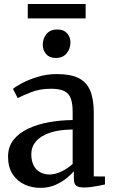

<svg xmlns="http://www.w3.org/2000/svg" viewBox="-20 -923 562 954"><path d="M181 10.5Q138 10.5 101.5 -6.5Q65 -23.5 42.5 -58Q20 -92.5 20 -144.5Q20 -194 47.2 -228.2Q74.5 -262.5 120.5 -284Q166.5 -305.5 223.8 -315.8Q281 -326 341 -326.5V-365.5Q341 -407.5 332 -433Q323 -458.5 299.8 -470.2Q276.5 -482 234 -482Q178 -482 135.5 -465.2Q93 -448.5 68 -435.5L44.5 -481.5Q57 -492.5 89.2 -509.8Q121.5 -527 166.8 -541Q212 -555 263.5 -555Q330.5 -555 370.5 -535Q410.5 -515 428.2 -472.5Q446 -430 446 -363V-46.5L501.5 -46V-6.5Q490.5 -4 473 -0.5Q455.5 3 435.8 5.8Q416 8.5 398 8.5Q371 8.5 359 0Q347 -8.5 347 -37V-72Q335.5 -58 312 -38.5Q288.5 -19 255.2 -4.2Q222 10.5 181 10.5ZM226.5 -56Q254 -56 285.5 -71Q317 -86 341 -108.5V-279.5Q273 -279 227.2 -263.2Q181.5 -247.5 158.5 -220.2Q135.5 -193 135.5 -157.5Q135.5 -123 147.5 -100.5Q159.5 -78 180 -67Q200.5 -56 226.5 -56ZM256.5 -635Q226 -635 209.2 -654.2Q192.5 -673.5 192.5 -701Q192.5 -731.5 211 -754Q229.5 -776.5 264.5 -776.5H265.5Q296.5 -776.5 313.2 -757.8Q330 -739 330 -711.5Q330 -681 311.2 -658Q292.5 -635 257.5 -635ZM405.5 -903V-831.5H118V-903Z"/></svg>

Font: Merriweather 48pt Medium
Style: Regular
Weight: 500
Version: Version 2.100